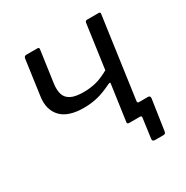

<svg xmlns="http://www.w3.org/2000/svg" viewBox="-154 -659 893 921"><g transform="rotate(-30 292.5 -198.5)"><path d="M445 133Q429 133 431 119L446 9Q447 0 438 0H393L402 -63H459L461 -72Q459 -63 469 -63H519Q531 -63 530 -49L505 119Q504 126 501 129.5Q498 133 490 133ZM378 0Q372 0 369.5 -2.5Q367 -5 368 -11L396 -209Q397 -216 387 -212Q338 -188 302 -179.5Q266 -171 228 -171Q140 -171 101.5 -212.5Q63 -254 73 -323L100 -517Q102 -530 114 -530H175Q181 -530 183 -527.5Q185 -525 184 -519L159 -341Q155 -308 162.5 -285Q170 -262 194 -249.5Q218 -237 265 -237Q297 -237 329.5 -244.5Q362 -252 405 -276L439 -519Q441 -530 450 -530H515Q525 -530 523 -520L452 -12Q451 0 437 0Z"/></g></svg>

Font: Libre Franklin
Style: Italic
Weight: 400
Italic angle: -8°
Designer: Pablo Impallari, Rodrigo Fuenzalida, Nhung Nguyen
Foundry: Impallari Type
Version: Version 3.000